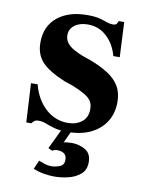

<svg xmlns="http://www.w3.org/2000/svg" viewBox="-79 -538 603 797"><g transform="rotate(10 222.5 -139.0)"><path d="M227 11Q192 11 170 4.5Q148 -2 133 -8Q118 -14 102 -14Q90 -14 84 -9.5Q78 -5 73 2H52L43 -162H71Q87 -100 127.5 -63Q168 -26 221 -26Q257 -26 280.5 -44.5Q304 -63 304 -98Q304 -119 295.5 -132Q287 -145 268 -156.5Q249 -168 217 -181L179 -194Q109 -223 80.5 -254.5Q52 -286 52 -335Q52 -404 99 -442.5Q146 -481 225 -481Q257 -481 276 -476Q295 -471 308.5 -466Q322 -461 334 -461Q348 -461 351.5 -467.5Q355 -474 357 -479H380L387 -332H360Q351 -366 332.5 -391Q314 -416 289.5 -429.5Q265 -443 234 -443Q200 -443 178.5 -427Q157 -411 157 -385Q157 -366 168 -352Q179 -338 196.5 -328.5Q214 -319 231 -312L271 -298Q315 -281 346 -261Q377 -241 393.5 -213.5Q410 -186 410 -146Q410 -100 388 -64.5Q366 -29 325 -9Q284 11 227 11ZM205 203Q184 203 160.5 199Q137 195 116 186L132 149Q144 154 158 158.5Q172 163 185 163Q202 163 220.5 156Q239 149 239 127Q239 109 228 101Q217 93 200 93Q193 93 188 94.5Q183 96 178 99L161 91L205 -1H246L219 57Q224 55 234 54Q244 53 253 53Q284 53 310 68Q336 83 336 120Q336 153 314.5 171Q293 189 263 196Q233 203 205 203Z"/></g></svg>

Font: Frank Ruhl Libre SemiBold
Style: Regular
Weight: 600
Designer: Yanek Iontef
Foundry: Fontef
Version: Version 6.003;gftools[0.9.30]